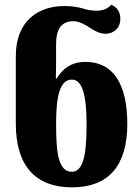

<svg xmlns="http://www.w3.org/2000/svg" viewBox="-20 -794 603 825"><path d="M289 11C446 11 527 -81 527 -262C527 -433 466 -528 348 -528C284 -528 248 -497 224 -457H220C221 -487 221 -531 221 -563V-604C221 -668 243 -703 296 -703C319 -703 347 -688 369 -673C387 -661 409 -649 434 -649C466 -649 497 -671 497 -713C497 -747 480 -764 458 -774C442 -755 420 -748 394 -748C376 -748 355 -751 335 -758C312 -764 290 -768 255 -768C147 -768 48 -706 48 -554V-262C48 -80 134 11 289 11ZM289 -56C234 -56 221 -126 221 -259C221 -372 234 -452 289 -452C336 -452 352 -379 352 -258C352 -124 336 -56 289 -56Z"/></svg>

Font: Noto Serif Georgian Condensed Black
Style: Regular
Weight: 900
Width: 3
Designer: Monotype Design Team, Akaki Razmadze
Foundry: Google LLC
Version: Version 2.003